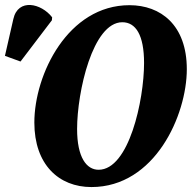

<svg xmlns="http://www.w3.org/2000/svg" viewBox="-70 -746 776 777"><path d="M13 -497 140 -664 141 -676C97 -733 3 -754 -16 -669L-50 -520ZM300 11C557 11 686 -280 686 -466C686 -645 580 -725 454 -725C205 -725 69 -445 69 -250C69 -80 168 11 300 11ZM329 -59C280 -59 242 -109 242 -224C242 -374 305 -656 425 -656C479 -656 513 -605 513 -491C513 -341 452 -59 329 -59Z"/></svg>

Font: Noto Serif ExtraCondensed Black
Style: Italic
Weight: 900
Width: 2
Italic angle: -12°
Designer: Monotype Design Team
Foundry: Monotype Imaging Inc.
Version: Version 2.014